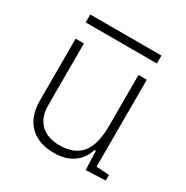

<svg xmlns="http://www.w3.org/2000/svg" viewBox="-154 -782 894 922"><g transform="rotate(30 293.0 -321.5)"><path d="M266.6 9.8Q178.7 9.8 130.9 -38.8Q83 -87.4 83 -175.8V-517.6H128.9V-175.8Q128.9 -107.9 166.5 -71.5Q204.1 -35.2 271.5 -35.2Q350.6 -35.2 391.1 -82Q431.6 -128.9 431.6 -239.3V-517.6H477.5V-35.6L548.8 -30.8V0L440.4 4.9L436.5 -99.6H428.7Q413.6 -47.9 371.3 -19Q329.1 9.8 266.6 9.8ZM85.9 -609.4V-653.3H480.5V-609.4Z"/></g></svg>

Font: Cascadia Code NF ExtraLight
Style: Regular
Weight: 200
Monospace: yes
Designer: Aaron Bell
Foundry: Saja Typeworks
Version: Version 2404.023; ttfautohint (v1.8.4)